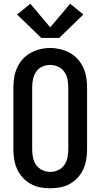

<svg xmlns="http://www.w3.org/2000/svg" viewBox="-20 -1004 540 1032"><path d="M250 8Q223 8 196 3Q169 -2 145 -15.5Q121 -29 102.5 -49Q84 -69 72.5 -94Q61 -119 56.5 -146Q52 -173 52 -200V-535Q52 -562 56.5 -589Q61 -616 72.5 -641Q84 -666 102.5 -686.5Q121 -707 145 -720Q169 -733 196 -739.5Q223 -746 250 -746Q277 -746 304 -739.5Q331 -733 355 -720Q379 -707 397.5 -686.5Q416 -666 427.5 -641Q439 -616 443.5 -589Q448 -562 448 -535V-200Q448 -173 443.5 -146Q439 -119 427.5 -94Q416 -69 397.5 -49Q379 -29 355 -15.5Q331 -2 304 3Q277 8 250 8ZM250 -80Q272 -80 292.5 -89.5Q313 -99 325.5 -117Q338 -135 342.5 -156.5Q347 -178 347 -200V-535Q347 -557 342.5 -579Q338 -601 325 -619Q312 -637 291.5 -646Q271 -655 249 -655Q227 -655 206.5 -645.5Q186 -636 174 -618Q162 -600 157.5 -578.5Q153 -557 153 -535V-200Q153 -178 157.5 -156.5Q162 -135 174.5 -117Q187 -99 207.5 -89.5Q228 -80 250 -80ZM298 -800H202L72 -926L143 -984L250 -857L357 -984L428 -926Z"/></svg>

Font: Zed Mono Semibold
Style: Regular
Weight: 600
Monospace: yes
Designer: Belleve Invis
Foundry: Belleve Invis
Version: Version 1.0.0; ttfautohint (v1.8.4)